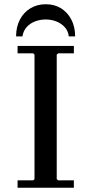

<svg xmlns="http://www.w3.org/2000/svg" viewBox="-20 -887 432 907"><path d="M329 -635H255L248 -629V-41L255 -35H329V0H63V-35H137L143 -41V-629L137 -635H63V-670H329ZM305 -715Q302 -741 285.5 -759Q269 -777 245.5 -786Q222 -795 196 -795Q170 -795 146 -786Q122 -777 106 -759Q90 -741 86 -715H56Q56 -760 74 -794.5Q92 -829 124 -848Q156 -867 196 -867Q237 -867 268 -848Q299 -829 317 -794.5Q335 -760 335 -715Z"/></svg>

Font: Brygada 1918 Medium
Style: Regular
Weight: 500
Designer: Mateusz Machalski | Borys Kosmynka | Przemek Hoffer
Foundry: NIEPODLEGLA 2018
Version: Version 3.006